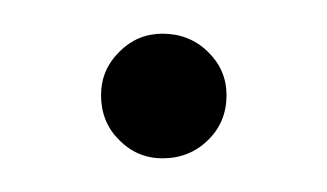

<svg xmlns="http://www.w3.org/2000/svg" viewBox="-20 -357 194 114"><path d="M76.5 -263Q61.5 -263 50.8 -273.8Q40 -284.5 40 -300.5Q40 -315.5 50.8 -326.2Q61.5 -337 76.5 -337Q92.5 -337 103.5 -326.2Q114.5 -315.5 114.5 -300.5Q114.5 -284.5 103.5 -273.8Q92.5 -263 76.5 -263Z"/></svg>

Font: Urbanist Light
Style: Regular
Weight: 300
Designer: Corey Hu
Foundry: Corey Hu
Version: Version 1.330; ttfautohint (v1.8.4.7-5d5b)